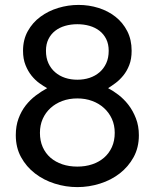

<svg xmlns="http://www.w3.org/2000/svg" viewBox="-20 -745 626 777"><path d="M444.3 -207.5Q444.3 -238.3 432.9 -263.7Q421.4 -289.1 401.1 -307.6Q380.9 -326.2 353.3 -336.4Q325.7 -346.7 293 -346.7Q259.8 -346.7 232.2 -336.4Q204.6 -326.2 184.3 -307.6Q164.1 -289.1 152.8 -263.7Q141.6 -238.3 141.6 -207.5Q141.6 -175.3 152.8 -149.9Q164.1 -124.5 184.3 -106.9Q204.6 -89.4 232.2 -80.1Q259.8 -70.8 293 -70.8Q325.7 -70.8 353.3 -80.1Q380.9 -89.4 401.1 -106.9Q421.4 -124.5 432.9 -149.9Q444.3 -175.3 444.3 -207.5ZM419.9 -539.6Q419.9 -566.4 409.9 -586.7Q399.9 -606.9 382.6 -620.4Q365.2 -633.8 342.3 -640.4Q319.3 -647 293 -647Q266.6 -647 243.7 -640.4Q220.7 -633.8 203.4 -620.4Q186 -606.9 176 -586.7Q166 -566.4 166 -539.6Q166 -510.7 176 -489Q186 -467.3 203.4 -452.4Q220.7 -437.5 243.7 -429.9Q266.6 -422.4 293 -422.4Q319.3 -422.4 342.3 -429.9Q365.2 -437.5 382.6 -452.4Q399.9 -467.3 409.9 -489Q419.9 -510.7 419.9 -539.6ZM293 12.2Q246.1 12.2 201.4 -2Q156.7 -16.1 121.6 -43.2Q86.4 -70.3 65.2 -109.1Q43.9 -147.9 43.9 -197.8Q43.9 -235.4 54.9 -265.1Q65.9 -294.9 83.7 -317.9Q101.6 -340.8 124.5 -358.2Q147.5 -375.5 170.9 -388.2Q156.7 -396 139.6 -408.2Q122.6 -420.4 107.9 -438.5Q93.3 -456.5 83.3 -481.4Q73.2 -506.3 73.2 -539.6Q73.2 -584.5 92.5 -619.1Q111.8 -653.8 143.6 -677.2Q175.3 -700.7 215.6 -712.9Q255.9 -725.1 297.9 -725.1Q339.8 -725.1 378.7 -712.9Q417.5 -700.7 447.3 -677.2Q477.1 -653.8 494.9 -619.1Q512.7 -584.5 512.7 -539.6Q512.7 -506.3 503.2 -481.9Q493.7 -457.5 479.2 -439.7Q464.8 -421.9 448.2 -409.4Q431.6 -397 417.5 -388.2Q437.5 -377.9 459.5 -361.1Q481.4 -344.2 499.8 -320.6Q518.1 -296.9 530 -266.1Q542 -235.4 542 -197.8Q542 -147.9 520.8 -109.1Q499.5 -70.3 464.6 -43.2Q429.7 -16.1 384.8 -2Q339.8 12.2 293 12.2Z"/></svg>

Font: Andika Phon
Style: Regular
Weight: 400
Designer: Victor Gaultney, Annie Olsen, Julie Remington, Don Collingsworth, Eric Hays, Becca Hirsbrunner
Foundry: SIL International
Version: Version 5.000